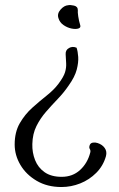

<svg xmlns="http://www.w3.org/2000/svg" viewBox="-20 -514 478 772"><path d="M215 -441Q209 -459 223.5 -475.5Q238 -492 254 -493Q262 -495 277.5 -491.5Q293 -488 293 -473Q292 -466 294.5 -448.5Q297 -431 303 -411Q305 -402 294 -399Q283 -396 266.5 -399.5Q250 -403 235 -413.5Q220 -424 215 -441ZM110 65Q109 99 121 129.5Q133 160 159.5 178.5Q186 197 228 197Q272 197 302 169.5Q332 142 343 99Q345 91 341 85Q337 79 341 69Q344 61 353.5 59.5Q363 58 372 61Q391 67 401 81Q411 95 406 114Q395 153 367 181Q339 209 302.5 223.5Q266 238 227 238Q170 238 127.5 213Q85 188 62 149Q39 110 39 67Q39 17 59.5 -18.5Q80 -54 109.5 -80.5Q139 -107 168 -130Q197 -153 215 -177Q236 -205 241.5 -223.5Q247 -242 246 -259Q245 -276 244 -296Q243 -313 257.5 -321Q272 -329 288 -322Q293 -307 294.5 -285Q296 -263 288.5 -234Q281 -205 256 -170Q237 -142 212.5 -116.5Q188 -91 165 -64.5Q142 -38 126.5 -7Q111 24 110 65Z"/></svg>

Font: Diphylleia
Style: Regular
Weight: 400
Designer: Minha Hyung
Foundry: JAMO
Version: Version 1.000; ttfautohint (v1.8.4.7-5d5b);gftools[0.9.28]